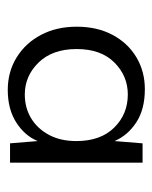

<svg xmlns="http://www.w3.org/2000/svg" viewBox="32 -782 402 507"><g transform="rotate(90 233.5 -528.0)"><path d="M217 -347Q169 -347 131 -370.5Q93 -394 71.5 -435Q50 -476 50 -529Q50 -583 71.5 -623.5Q93 -664 130.5 -686.5Q168 -709 215 -709Q268 -709 302.5 -686.5Q337 -664 352 -629L358 -703H409V-353H358L352 -426Q338 -392 303 -369.5Q268 -347 217 -347ZM229 -392Q264 -392 291.5 -408.5Q319 -425 335.5 -455.5Q352 -486 352 -528Q352 -592 316.5 -628Q281 -664 229 -664Q180 -664 144.5 -628.5Q109 -593 109 -529Q109 -465 144.5 -428.5Q180 -392 229 -392Z"/></g></svg>

Font: DM Sans 24pt Light
Style: Regular
Weight: 300
Designer: Colophon Foundry, Jonny Pinhorn
Foundry: Colophon Foundry
Version: Version 4.004;gftools[0.9.30]